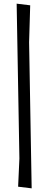

<svg xmlns="http://www.w3.org/2000/svg" viewBox="-20 -789 264 1049"><path d="M86 77 71 -769 145 -760 139 -558 153 240 79 231Z"/></svg>

Font: Alike Angular
Style: Regular
Weight: 400
Designer: Sveta Sebyakina
Foundry: Cyreal (www.cyreal.org)
Version: Version 1.300; ttfautohint (v1.8.4.7-5d5b)